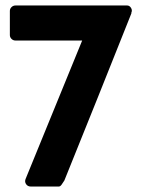

<svg xmlns="http://www.w3.org/2000/svg" viewBox="-20 -681 530 701"><path d="M444 -661Q453 -661 458.5 -652Q464 -643 459 -633H460Q398 -477 338 -327.5Q278 -178 215 -22Q210 -14 205 -7Q200 0 195 0H92Q81 0 75 -9Q69 -18 74 -29L280 -533H37Q28 -533 22 -539Q16 -545 16 -553V-641Q16 -649 22 -655Q28 -661 37 -661Z"/></svg>

Font: Stadtwerke
Style: Bold
Weight: 700
Designer: Santiago Orozco
Foundry: Typemade
Version: Version 1.003